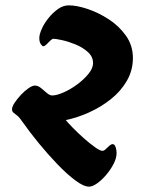

<svg xmlns="http://www.w3.org/2000/svg" viewBox="-20 -658 542 718"><path d="M226 -209Q234 -199 252.5 -180Q271 -161 293 -141.5Q315 -122 334.5 -108Q354 -94 363 -94Q369 -94 375.5 -100.5Q382 -107 389 -113Q396 -119 401 -119Q409 -119 412.5 -107.5Q416 -96 416 -86Q416 -67 405 -45.5Q394 -24 377.5 -4.5Q361 15 343.5 27.5Q326 40 313 40Q293 40 261.5 16.5Q230 -7 194.5 -44Q159 -81 125 -122.5Q91 -164 65 -201Q53 -219 44 -226Q35 -233 30 -237Q25 -241 25 -250Q25 -259 34.5 -273.5Q44 -288 58 -303Q72 -318 86.5 -328Q101 -338 110 -338Q122 -338 133 -329Q144 -320 155 -310.5Q166 -301 175 -301Q192 -301 218 -312.5Q244 -324 269 -342.5Q294 -361 311 -382Q328 -403 328 -422Q328 -446 308.5 -463.5Q289 -481 262 -492Q235 -503 211.5 -508Q188 -513 180 -513Q175 -513 168 -506Q161 -499 154 -492Q147 -485 142 -485Q138 -485 132.5 -493Q127 -501 127 -516Q127 -529 136 -549.5Q145 -570 161 -590Q177 -610 196.5 -624Q216 -638 237 -638Q267 -638 307.5 -624.5Q348 -611 386.5 -586Q425 -561 451 -524.5Q477 -488 477 -441Q477 -395 454.5 -356Q432 -317 395 -287.5Q358 -258 314 -238Q270 -218 226 -209Z"/></svg>

Font: Alkatra
Style: Bold
Weight: 700
Designer: Suman Bhandary
Version: Version 1.100;gftools[0.9.22]